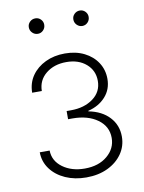

<svg xmlns="http://www.w3.org/2000/svg" viewBox="-83 -784 636 850"><g transform="rotate(-10 235.0 -359.5)"><path d="M236.3 7.3Q184.6 7.3 142.8 -11.2Q101.1 -29.8 76.7 -62.7Q52.2 -95.7 51.8 -138.2H96.2Q97.2 -91.3 137.2 -62Q177.2 -32.7 236.3 -32.7Q298.8 -32.7 337.6 -65.4Q376.5 -98.1 376.5 -146Q376.5 -197.8 333 -229.2Q289.6 -260.7 220.2 -260.7H200.7V-297.4H220.2Q280.3 -297.4 320.1 -326.7Q359.9 -356 359.9 -405.3Q359.9 -451.7 325.7 -481.4Q291.5 -511.2 236.3 -511.2Q181.6 -511.2 145 -481.7Q108.4 -452.1 107.9 -403.8H64.5Q64.9 -447.3 87.6 -480Q110.4 -512.7 149.2 -531.2Q188 -549.8 236.8 -549.8Q286.1 -549.8 323.7 -531Q361.3 -512.2 382.3 -479.7Q403.3 -447.3 403.3 -406.7Q403.3 -359.4 373.5 -326.4Q343.8 -293.5 295.4 -281.7V-279.3Q355 -267.6 388.4 -231.4Q421.9 -195.3 421.9 -144Q421.9 -101.1 398.2 -66.9Q374.5 -32.7 332.8 -12.7Q291 7.3 236.3 7.3ZM335 -656.2Q320.8 -656.2 310.5 -666.5Q300.3 -676.8 300.3 -691.4Q300.3 -705.6 310.5 -715.6Q320.8 -725.6 335 -725.6Q349.1 -725.6 359.1 -715.6Q369.1 -705.6 369.1 -691.4Q369.1 -676.8 359.1 -666.5Q349.1 -656.2 335 -656.2ZM135.3 -656.2Q120.6 -656.2 110.4 -666.5Q100.1 -676.8 100.1 -691.4Q100.1 -705.6 110.4 -715.6Q120.6 -725.6 135.3 -725.6Q149.4 -725.6 159.4 -715.6Q169.4 -705.6 169.4 -691.4Q169.4 -676.8 159.4 -666.5Q149.4 -656.2 135.3 -656.2Z"/></g></svg>

Font: Inter 16pt ExtraLight
Style: Regular
Weight: 250
Version: Version 4.001;git-66647c0bb